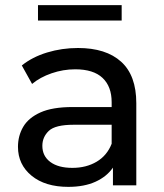

<svg xmlns="http://www.w3.org/2000/svg" viewBox="-20 -722 638 748"><path d="M420 0V-69Q396 -34 352 -14Q308 6 246 6Q156 6 103 -37.5Q50 -81 50 -150Q50 -193 70.5 -228Q91 -263 137.5 -284Q184 -305 263 -305H415V-324Q415 -385 379.5 -418.5Q344 -452 273 -452Q226 -452 181 -436.5Q136 -421 105 -395L65 -467Q106 -500 163.5 -517.5Q221 -535 284 -535Q393 -535 452 -481.5Q511 -428 511 -320V0ZM415 -162V-236H267Q195 -236 170 -212Q145 -188 145 -154Q145 -114 176 -91Q207 -68 262 -68Q316 -68 356.5 -92Q397 -116 415 -162ZM128 -642V-702H454V-642Z"/></svg>

Font: Montserrat Medium
Style: Regular
Weight: 500
Designer: Julieta Ulanovsky
Foundry: Julieta Ulanovsky
Version: Version 9.000; ttfautohint (v1.8.4.7-5d5b)